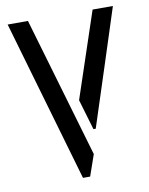

<svg xmlns="http://www.w3.org/2000/svg" viewBox="-79 -742 621 800"><g transform="rotate(-10 231.5 -342.0)"><path d="M8.8 -683.6H94.7L268.6 -89.8L237.3 0H207ZM247.1 -321.3 368.2 -683.6H454.1Q445.3 -655.3 380.9 -457Q305.7 -226.6 294.9 -192.4H285.2Z"/></g></svg>

Font: Post No Bills Colombo SemiBold
Style: Regular
Weight: 600
Designer: Kosala Senevirathne, Siva Puranthara, Lasantha Premarathna, Tharique Azeez
Foundry: Mooniak
Version: Version 1.220 ; ttfautohint (v1.6)